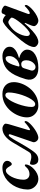

<svg xmlns="http://www.w3.org/2000/svg" viewBox="926 -1409 497 2389"><g transform="rotate(-90 1174.5 -214.5)"><path d="M144.9 14.2Q108.1 14.2 77.5 -4.2Q46.9 -22.7 28.5 -53.5Q10.1 -84.4 10.9 -122Q11.9 -170.3 25.8 -216.2Q39.6 -262.2 64.3 -301.5Q89 -340.8 122.2 -370.3Q155.3 -399.7 195.9 -416.3Q236.5 -432.9 281.7 -432.9Q320.2 -432.9 344.1 -416Q367.9 -399.1 367.9 -373Q367.9 -353.7 354.7 -335.1Q341.5 -316.6 327.2 -316.6Q319.2 -316.6 313.3 -322.8Q307.4 -329 296.7 -347.2Q287.4 -364.7 274.7 -377.5Q262 -390.3 249.1 -390.3Q227.6 -390.3 207.3 -371.1Q187.1 -352 170.3 -320.5Q153.5 -289 143.6 -250.9Q133.7 -212.8 132.9 -174.3Q132.1 -137.2 151.3 -116.6Q170.4 -95.9 203.1 -95.9Q230.1 -95.9 253.7 -108.4Q277.2 -120.9 293.7 -142.2Q298.2 -147.6 303.4 -151Q308.5 -154.4 312.9 -154.4Q322.5 -154.4 322.5 -143Q322.5 -118.6 306.7 -91.2Q291 -63.7 264.5 -39.6Q238.1 -15.6 206.9 -0.7Q175.7 14.2 144.9 14.2Z M384.5 14Q357.3 14 342.2 1.1Q327.2 -11.8 322.2 -29.4Q317.3 -46.9 318.1 -61.7Q319.7 -73.2 323.1 -81.4Q326.5 -89.5 335.4 -89.5Q343.1 -89.5 352.1 -87Q361 -84.4 371.6 -80.8Q380.9 -78.1 391.9 -75.7Q402.9 -73.3 415 -73.3Q437.5 -73.3 452.8 -79.4Q468.2 -85.6 482.6 -110.9L598.8 -307.1Q635.5 -368.6 678.8 -400.7Q722.1 -432.9 771.7 -432.9Q783 -432.9 797.2 -426.8Q811.4 -420.7 821.2 -411.1Q831.1 -401.5 830.3 -391.2Q829.5 -383.1 827.3 -371.9Q825 -360.8 823 -352.1L751.1 -110.8Q745.2 -89.6 755.5 -89.6Q760.9 -89.6 772.3 -96.5Q783.6 -103.3 797.5 -113.7Q811.4 -124.1 824.3 -134.7Q837.2 -145.4 846 -154.2Q847.3 -155.5 848.4 -156.5Q849.5 -157.5 851.3 -157.5Q856 -157.5 859.6 -152.7Q863.2 -147.9 863.2 -142.1Q862.4 -134.8 857.9 -125.3Q853.3 -115.9 844.5 -105.2Q828.3 -85.2 804.2 -64.4Q780.1 -43.5 753.1 -25.7Q726 -7.9 699.9 3Q673.9 14 654.8 14Q636.7 14 622.9 2.6Q609.1 -8.8 603 -24.4Q596.8 -39.9 600.5 -51.8L696.2 -330.3Q700.6 -343.1 697.4 -348.8Q694.1 -354.4 688.1 -354.4Q676.5 -354.4 663.6 -336Q650.7 -317.6 638.6 -299.3Q632.7 -291.3 618.7 -265.9Q604.6 -240.5 585 -206.1Q565.4 -171.6 543.4 -135.7Q521.4 -99.8 500.9 -69.9Q480.4 -40 464.4 -23Q444.6 -2 424.3 6Q404.1 14 384.5 14Z M1053.7 14Q1015.8 14 982.5 -4.1Q949.2 -22.1 928.9 -53.8Q908.6 -85.6 908.6 -127.7Q908.6 -173.9 928.3 -226.7Q948.1 -279.6 986 -326.5Q1023.9 -373.3 1077.7 -403.1Q1131.4 -432.9 1199.5 -432.9Q1265.9 -432.9 1306.5 -395.2Q1347.1 -357.5 1347.1 -290.3Q1347.1 -244.4 1327.5 -191.8Q1307.8 -139.1 1269.8 -92.3Q1231.8 -45.5 1177.5 -15.8Q1123.2 14 1053.7 14ZM1073 -25Q1092.9 -25 1113.3 -47.3Q1133.7 -69.5 1152.5 -105.9Q1171.3 -142.4 1186 -186.3Q1200.6 -230.1 1209.5 -274Q1218.3 -317.9 1218.3 -353.5Q1218.3 -374.6 1210.2 -385.5Q1202.1 -396.3 1184.3 -396.3Q1167.1 -396.3 1147.1 -374.4Q1127.1 -352.6 1107.9 -316.5Q1088.7 -280.4 1073.1 -236.8Q1057.6 -193.2 1047.9 -149.4Q1038.2 -105.7 1038.2 -69Q1038.2 -46.6 1048.1 -35.8Q1057.9 -25 1073 -25Z M1522.9 14.2Q1440.6 14.2 1402.5 -30.1Q1364.5 -74.4 1383.7 -141.2Q1396.8 -185.4 1408.7 -216.3Q1420.6 -247.2 1435.3 -277.4Q1480.5 -364.7 1540.1 -398.8Q1599.8 -432.9 1674 -432.9Q1699.7 -432.9 1725.5 -423Q1751.3 -413 1769.2 -392.8Q1787.2 -372.6 1787.2 -342.1Q1787.2 -313.8 1768 -291.3Q1748.8 -268.8 1718 -253.4Q1687.2 -237.9 1653.2 -229.1Q1649.2 -228.1 1649.2 -225.2Q1649.2 -222.3 1654.2 -220.3Q1677.7 -216.2 1699.8 -203Q1721.9 -189.8 1736.6 -170Q1751.3 -150.1 1751.3 -125.2Q1751.3 -94.3 1735.3 -68.6Q1719.4 -42.9 1689.2 -24.6Q1659.1 -6.3 1617.1 3.9Q1575 14.2 1522.9 14.2ZM1536.3 -20.8Q1554.5 -20.8 1573.6 -35.8Q1592.7 -50.8 1605.9 -76.8Q1619.1 -102.7 1619.1 -135.3Q1619.1 -167.8 1605.9 -183.2Q1592.6 -198.6 1571.5 -198.6Q1550.7 -198.6 1537.8 -190.6Q1524.8 -182.7 1519.2 -163L1492.7 -78Q1488.3 -63.2 1493 -50.2Q1497.7 -37.3 1509.2 -29.1Q1520.7 -20.8 1536.3 -20.8ZM1551.2 -221.3Q1577.8 -222.4 1605.5 -239Q1633.2 -255.6 1652.2 -284.5Q1671.3 -313.4 1671.3 -349.5Q1671.3 -367.2 1664.8 -380.1Q1658.3 -393 1640 -393Q1624.6 -393 1608.9 -379.9Q1593.2 -366.8 1578.4 -337.9Q1563.6 -309 1550.3 -262L1542.1 -232.1Q1541.1 -227.9 1544.1 -224.5Q1547.1 -221.1 1551.2 -221.3Z M1845.6 14Q1832 14 1817.5 6.3Q1803.1 -1.5 1793.5 -13.5Q1784 -25.6 1784 -36.6Q1784 -66.8 1801.8 -103.7Q1819.7 -140.5 1861 -193Q1902.4 -245.5 1972.3 -323.2Q2015.7 -370.2 2053.8 -399Q2091.9 -427.9 2110.3 -427.9Q2137 -427.9 2169.5 -401.6Q2176.1 -394.2 2177.1 -393.7Q2178 -393.1 2179 -393.1Q2181 -393.1 2181.7 -393.8Q2182.4 -394.5 2185 -399.9Q2192.5 -414.1 2195.5 -420.3Q2198.5 -426.6 2200.4 -431.6Q2205.6 -443.2 2224.7 -443.2Q2240.2 -443.2 2257.4 -436.1Q2274.6 -429 2286.7 -419.1Q2298.8 -409.2 2298.8 -400.1Q2298.8 -394.3 2296.7 -389.8L2197 -118.3Q2188.1 -92.5 2207.5 -92.5Q2219 -92.5 2242.8 -109.6Q2266.7 -126.6 2290.6 -151.6Q2293.4 -154.5 2293.9 -154.7Q2294.3 -155 2295.5 -155Q2300.3 -155 2303.9 -150.5Q2307.4 -145.9 2307.4 -139.1Q2307.4 -124.7 2288.5 -100.1Q2269.6 -75.5 2239.8 -50.7Q2203.6 -20.6 2168.6 -3.3Q2133.5 14 2110.3 14Q2095.4 14 2079.7 5.5Q2063.9 -2.9 2053.7 -15.6Q2043.5 -28.3 2043.5 -40.6Q2043.5 -47.5 2048.7 -63.6Q2050.5 -69.3 2054.4 -79.2Q2058.3 -89 2063.1 -100.6Q2067.9 -112.2 2073.4 -124.2Q2078.9 -136.2 2083.4 -147.3Q2086 -152.5 2082.6 -155.1Q2079.2 -157.8 2076.5 -154.9Q2025.3 -95.9 1983.5 -58.4Q1941.6 -20.8 1908.2 -3.4Q1874.8 14 1845.6 14ZM1950.8 -91.6Q1967.9 -91.6 2004.8 -123.2Q2041.8 -154.8 2080.4 -202.6Q2112.6 -241.7 2131.4 -272.5Q2150.1 -303.4 2150.1 -316.4Q2150.1 -325.3 2129.7 -342Q2120.4 -349.5 2110.1 -354.5Q2099.9 -359.6 2093.2 -359.6Q2077.7 -359.6 2050.7 -341.6Q2023.7 -323.6 2000.2 -300.2Q1979.5 -279.7 1961.4 -249.1Q1943.2 -218.5 1932.1 -186.1Q1921 -153.6 1921 -127.3Q1921 -110.6 1929 -101.1Q1937 -91.6 1950.8 -91.6Z"/></g></svg>

Font: EB Garamond
Style: Italic
Weight: 400
Italic angle: -17.2°
Designer: Georg Duffner and Octavio Pardo
Foundry: Georg Duffner
Version: Version 1.001